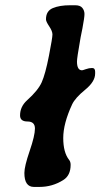

<svg xmlns="http://www.w3.org/2000/svg" viewBox="-20 -717 386 738"><path d="M57.1 -273.4Q57.1 -307.1 84 -331.5Q126.5 -369.6 140.4 -400.9Q154.3 -432.1 168 -502Q181.6 -571.8 181.6 -584.5Q181.6 -597.2 169.2 -615.7Q156.7 -634.3 156.7 -642.6Q156.7 -674.8 182.9 -685.8Q209 -696.8 249 -696.8H269Q288.6 -696.8 296.6 -686.5Q304.7 -676.3 304.7 -663.1Q304.7 -649.9 296.9 -608.4L290 -574.2L288.1 -563Q275.9 -494.1 275.9 -480.5Q275.9 -446.8 295.4 -446.8Q297.9 -446.8 310.1 -451.2Q322.3 -455.6 334 -455.6Q345.7 -455.6 345.7 -441.4V-434.1Q345.7 -403.3 307.4 -372.1Q269 -340.8 257.3 -315.9Q223.1 -242.2 223.1 -186.5Q223.1 -130.9 245.6 -102.5Q251.5 -95.2 251.5 -83.5Q251.5 -42.5 223.1 -24.9Q181.2 1.5 131.8 1.5H110.4Q73.7 1.5 73.7 -52.2Q73.7 -77.6 94 -136.7Q114.3 -195.8 114.3 -222.9Q114.3 -250 85.7 -250Q57.1 -250 57.1 -273.4Z"/></svg>

Font: Averia Libre
Style: Bold Italic
Weight: 700
Italic angle: -6.90001°
Version: Version 1.002